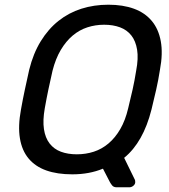

<svg xmlns="http://www.w3.org/2000/svg" viewBox="-20 -730 717 815"><path d="M69 -265Q77 -310 85.5 -349.5Q94 -389 104 -434Q121 -503 153 -555Q185 -607 228.5 -641.5Q272 -676 325.5 -693Q379 -710 440 -710Q502 -710 548.5 -693Q595 -676 624 -641.5Q653 -607 662.5 -555Q672 -503 659 -434Q652 -389 643 -349.5Q634 -310 623 -265Q588 -126 507 -60L553 34Q554 37 554 45Q553 53 545.5 59Q538 65 529 65H475Q462 65 455.5 56.5Q449 48 446 42L417 -14Q359 10 287 10Q223 10 176.5 -6.5Q130 -23 101.5 -57Q73 -91 64.5 -143Q56 -195 69 -265ZM306 -75Q344 -75 378 -86Q412 -97 440.5 -121Q469 -145 490.5 -182Q512 -219 524 -270Q535 -315 543 -350.5Q551 -386 558 -430Q568 -482 562 -519Q556 -556 537.5 -579.5Q519 -603 489.5 -614Q460 -625 422 -625Q385 -625 351 -614Q317 -603 288.5 -579Q260 -555 238 -518Q216 -481 203 -430Q193 -386 185.5 -350.5Q178 -315 170 -270Q161 -219 166.5 -182Q172 -145 190.5 -121Q209 -97 238.5 -86Q268 -75 306 -75Z"/></svg>

Font: SVN-Rubik
Style: Italic
Weight: 400
Italic angle: -12°
Designer: Hubert and Fischer
Foundry: Hubert & Fischer
Version: Version 2.101; ttfautohint (v1.8.3)